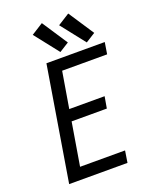

<svg xmlns="http://www.w3.org/2000/svg" viewBox="-175 -1068 925 1163"><g transform="rotate(-20 288.0 -486.5)"><path d="M64 0H440L452 -76H162L208 -352H435L448 -427H220L259 -660H549L561 -735H185ZM458 -770 520 -809 412 -973 336 -925ZM288 -770 350 -809 242 -973 166 -925Z"/></g></svg>

Font: Iosevka Sparkle
Style: Italic
Weight: 400
Italic angle: -9°
Designer: Belleve Invis
Foundry: Belleve Invis
Version: Version 4.5.0; ttfautohint (v1.8.3)